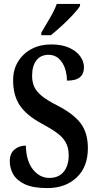

<svg xmlns="http://www.w3.org/2000/svg" viewBox="-20 -951 499 981"><path d="M222 10Q150 10 108.5 -9Q67 -28 48.5 -59Q30 -90 30 -127Q30 -167 54 -187Q78 -207 112 -207Q114 -128 148.5 -85Q183 -42 232 -42Q280 -42 305.5 -73.5Q331 -105 331 -158Q331 -197 315.5 -224Q300 -251 269.5 -273Q239 -295 194 -319Q116 -361 81.5 -412Q47 -463 47 -541Q47 -596 73 -637.5Q99 -679 142.5 -701.5Q186 -724 241 -724Q297 -724 334.5 -706.5Q372 -689 390.5 -662.5Q409 -636 409 -607Q409 -574 388.5 -556.5Q368 -539 322 -539Q322 -573 311.5 -603Q301 -633 280 -652Q259 -671 228 -671Q188 -671 166 -642.5Q144 -614 144 -564Q144 -532 155 -507.5Q166 -483 194.5 -460Q223 -437 275 -411Q356 -369 392.5 -320.5Q429 -272 429 -194Q429 -98 371.5 -44Q314 10 222 10ZM191 -784Q211 -819 234.5 -858Q258 -897 270 -931H389V-921Q379 -904 353.5 -876.5Q328 -849 297 -820.5Q266 -792 240 -771H191Z"/></svg>

Font: Noto Serif Bengali ExtraCondensed SemiBold
Style: Regular
Weight: 600
Width: 2
Designer: Juan Bruce, Universal Thirst, Indian Type Foundry and the Monotype Design Team.
Foundry: Monotype Imaging Inc.
Version: Version 2.003; ttfautohint (v1.8.4.7-5d5b)